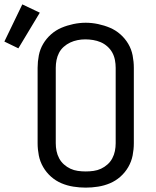

<svg xmlns="http://www.w3.org/2000/svg" viewBox="-92 -850 712 878"><path d="M300 8Q272 8 243.5 3.5Q215 -1 189 -12Q163 -23 141.5 -42Q120 -61 105.5 -86Q91 -111 85.5 -139Q80 -167 80 -195V-540Q80 -568 85.5 -596.5Q91 -625 105.5 -649.5Q120 -674 141.5 -693Q163 -712 189 -723Q215 -734 243.5 -740Q272 -746 300 -746Q328 -746 356.5 -740Q385 -734 411 -723Q437 -712 458.5 -693Q480 -674 494.5 -649.5Q509 -625 514.5 -596.5Q520 -568 520 -540V-195Q520 -167 514.5 -139Q509 -111 494.5 -86Q480 -61 458.5 -42Q437 -23 411 -12Q385 -1 356.5 3.5Q328 8 300 8ZM300 -66Q318 -66 336 -68.5Q354 -71 370 -78.5Q386 -86 399.5 -98Q413 -110 421.5 -126Q430 -142 433.5 -159.5Q437 -177 437 -195V-540Q437 -558 433.5 -576Q430 -594 421.5 -609.5Q413 -625 399 -637.5Q385 -650 368.5 -657Q352 -664 334 -667Q316 -670 298 -670Q280 -670 262.5 -666.5Q245 -663 229 -655.5Q213 -648 199.5 -636Q186 -624 178 -608.5Q170 -593 166.5 -575.5Q163 -558 163 -540V-195Q163 -177 166.5 -159.5Q170 -142 178.5 -126Q187 -110 200.5 -98Q214 -86 230 -78.5Q246 -71 264 -68.5Q282 -66 300 -66ZM-8 -629 -72 -660 10 -830 90 -792Z"/></svg>

Font: Iosevka Meiseki Sans
Style: Regular
Weight: 400
Monospace: yes
Designer: Belleve Invis
Foundry: Belleve Invis
Version: Version 11.2.6; ttfautohint (v1.8.4)